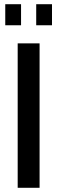

<svg xmlns="http://www.w3.org/2000/svg" viewBox="-20 -892 272 912"><path d="M64 0V-686H168V0ZM5 -772V-872H80V-772ZM152 -772V-872H227V-772Z"/></svg>

Font: Archivo Condensed Medium
Style: Regular
Weight: 500
Width: 3
Designer: Hector Gatti
Foundry: Omnibus-Type
Version: Version 2.001